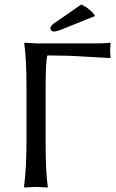

<svg xmlns="http://www.w3.org/2000/svg" viewBox="-20 -840 521 863"><path d="M185.1 -444.8V-200.2Q185.1 -66.4 194.8 0L193.8 2.9Q191.9 2.9 142.1 0Q142.1 0 89.8 2.9L87.9 0Q98.6 -79.1 99.1 -200.2V-444.8Q99.1 -577.6 88.9 -645L89.8 -647.9Q91.8 -647.9 142.1 -645H415Q451.2 -645 475.1 -647.9L477.1 -645Q477.1 -645 475.1 -616.2Q475.1 -599.1 477.1 -583L475.1 -579.1Q475.1 -579.1 288.6 -589.4Q236.3 -590.8 192.9 -590.8Q185.1 -563.5 185.1 -444.8ZM345.2 -819.8Q388.2 -799.3 407.2 -768.1L263.2 -710Q234.9 -698.2 221.2 -698.2Q207.5 -699.7 206.1 -712.9Q208 -724.1 221.2 -733.9Z"/></svg>

Font: Linux Biolinum O
Style: Regular
Weight: 400
Designer: Philipp H. Poll
Foundry: Philipp H. Poll
Version: Version 1.0.4